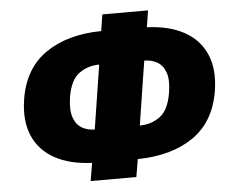

<svg xmlns="http://www.w3.org/2000/svg" viewBox="-53 -803 1085 896"><g transform="rotate(-5 489.0 -355.0)"><path d="M336 30 350 -54Q247 -58 176.5 -96.5Q106 -135 75 -206Q44 -277 60 -378Q83 -520 185 -590.5Q287 -661 446 -663L458 -740H672L660 -662Q763 -658 833.5 -619.5Q904 -581 935 -510Q966 -439 950 -338Q927 -196 825 -125.5Q723 -55 564 -53L550 30ZM274 -368Q265 -309 277.5 -273.5Q290 -238 316.5 -223Q343 -208 376 -208L423 -508Q370 -508 328.5 -478Q287 -448 274 -368ZM736 -348Q746 -408 733.5 -443Q721 -478 694.5 -493Q668 -508 634 -508L587 -208Q640 -208 681.5 -238Q723 -268 736 -348Z"/></g></svg>

Font: Mulish ExtraBlack
Style: Italic
Weight: 1000
Italic angle: -9°
Designer: Vernon Adams
Foundry: Vernon Adams
Version: Version 3.603; ttfautohint (v1.8.3)